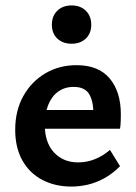

<svg xmlns="http://www.w3.org/2000/svg" viewBox="-20 -674 502 707"><path d="M243 13Q183 13 136 -11.5Q89 -36 62.5 -83Q36 -130 36 -196Q36 -267 66 -320.5Q96 -374 147 -404Q198 -434 262 -434Q343 -434 384 -385Q425 -336 425 -253Q425 -242 424.5 -227.5Q424 -213 422 -200H324V-255Q324 -302 308 -328Q292 -354 251 -354Q218 -354 194 -336.5Q170 -319 157.5 -287.5Q145 -256 145 -214Q145 -149 179 -112.5Q213 -76 268 -76Q299 -76 328.5 -87.5Q358 -99 385 -122L422 -62Q393 -33 362 -16.5Q331 0 301 6.5Q271 13 243 13ZM92 -200 105 -269H409V-200ZM244 -513Q211 -513 191 -532Q171 -551 171 -583Q171 -615 191 -634.5Q211 -654 244 -654Q276 -654 296 -634.5Q316 -615 316 -583Q316 -551 296 -532Q276 -513 244 -513Z"/></svg>

Font: Ysabeau
Style: Bold
Weight: 700
Designer: Christian Thalmann (Catharsis Fonts)
Version: Version 2.000;gftools[0.9.27.dev2+g8671c4b]